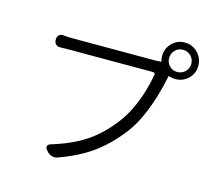

<svg xmlns="http://www.w3.org/2000/svg" viewBox="-117 -966 1235 1128"><g transform="rotate(15 500.0 -402.5)"><path d="M806 -715Q806 -687 825.5 -667.5Q845 -648 873 -648Q901 -648 921 -667.5Q941 -687 941 -715Q941 -744 921 -763.5Q901 -783 873 -783Q845 -783 825.5 -763.5Q806 -744 806 -715ZM763 -715Q763 -762 795 -794.5Q827 -827 873 -827Q904 -827 929 -812Q954 -797 969 -771.5Q984 -746 984 -715Q984 -669 951.5 -637Q919 -605 873 -605Q851 -605 831 -613L829 -604Q819 -551 799 -484Q779 -417 749.5 -351Q720 -285 680 -234Q635 -176 584 -129.5Q533 -83 470.5 -47Q408 -11 325 19Q309 25 291.5 20.5Q274 16 262 3L254 -6Q243 -19 246 -29.5Q249 -40 265 -45Q350 -71 413.5 -104Q477 -137 526 -180Q575 -223 617 -277Q653 -323 679.5 -378.5Q706 -434 723 -491Q740 -548 748 -596Q750 -611 735 -611Q712 -611 670 -611Q628 -611 575.5 -611Q523 -611 468.5 -611Q414 -611 365 -611Q316 -611 280.5 -611Q245 -611 231 -611Q209 -611 195.5 -610.5Q182 -610 172 -610Q156 -609 145.5 -619Q135 -629 135 -645V-650Q135 -666 145.5 -675.5Q156 -685 172 -683Q196 -680 232 -680Q245 -680 284 -680Q323 -680 377 -680Q431 -680 489.5 -680Q548 -680 601 -680Q654 -680 691.5 -680Q729 -680 740 -680L748 -681Q758 -682 768 -681Q763 -698 763 -715Z"/></g></svg>

Font: Chiron GoRound TC N
Style: Regular
Weight: 350
Designer: Ryoko NISHIZUKA 西塚涼子 (kana, bopomofo & ideographs); Paul D. Hunt (Latin, Greek & Cyrillic); Sandoll Communications 산돌커뮤니
Foundry: Adobe
Version: Version 1.000;hotconv 1.1.1;makeotfexe 2.6.0